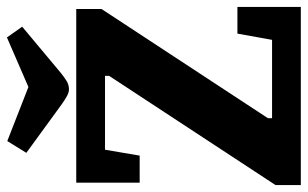

<svg xmlns="http://www.w3.org/2000/svg" viewBox="-191 -701 888 554"><g transform="rotate(-90 253.0 -424.0)"><path d="M-4 0V-73L311 -553V-565H98L81 -465H3V-648H504V-575L189 -95V-83H415L433 -183H510V0ZM272 -669Q263 -669 251.5 -675.5Q240 -682 229 -690L89 -792L123 -847L279 -786L422 -848L453 -804L319 -692Q309 -684 297.5 -676.5Q286 -669 272 -669Z"/></g></svg>

Font: Faustina ExtraBold
Style: Regular
Weight: 800
Designer: Alfonso Garcia
Foundry: http://www.omnibus-type.com
Version: Version 1.200